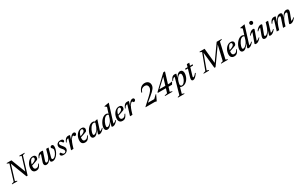

<svg xmlns="http://www.w3.org/2000/svg" viewBox="414 -3296 9611 6128"><g transform="rotate(-30 5219.0 -232.0)"><path d="M561.5 -118.5 538 -98 701.5 -633.5 630.5 -656.5 636.5 -675H832.5L826.5 -656.5L746 -632L550.5 8H508.5L267 -621.5L287 -618.5L110.5 -41.5L181.5 -18.5L175.5 0H-20.5L-14.5 -18.5L66 -43L243 -623.5L166.5 -657L171.5 -675H346.5Z M974.5 -412.5Q947.5 -412.5 925 -395.5Q902.5 -378.5 885 -350.2Q867.5 -322 855.5 -287.5Q843.5 -253 837 -217.2Q830.5 -181.5 830.5 -150.5Q830.5 -99.5 851 -78Q871.5 -56.5 905.5 -56.5Q929.5 -56.5 950.8 -64.8Q972 -73 991.8 -93.8Q1011.5 -114.5 1030.5 -151.5H1057Q1030.5 -88.5 1003.2 -53Q976 -17.5 944.5 -3.2Q913 11 872.5 11Q830.5 11 800 -5.2Q769.5 -21.5 753.2 -52.5Q737 -83.5 737 -128Q737 -180.5 750.2 -228.5Q763.5 -276.5 787.5 -316.2Q811.5 -356 843.2 -385.8Q875 -415.5 912.2 -432Q949.5 -448.5 990 -448.5Q1028.5 -448.5 1052.2 -436.2Q1076 -424 1087 -403.8Q1098 -383.5 1098 -360Q1098 -337.5 1089 -315.8Q1080 -294 1065.5 -280Q1038 -268 1007.5 -256.5Q977 -245 945.2 -234Q913.5 -223 880.8 -212.5Q848 -202 816 -193L817.5 -228.5Q866 -243 900.8 -256.8Q935.5 -270.5 958.2 -284Q981 -297.5 993.8 -311Q1006.5 -324.5 1012 -338.5Q1017.5 -352.5 1017.5 -367Q1017.5 -381 1012.5 -391Q1007.5 -401 998.2 -406.8Q989 -412.5 974.5 -412.5Z M1490 -437.5H1576.5L1490.5 -128.5Q1487 -115.5 1485.2 -105Q1483.5 -94.5 1483.5 -86.5Q1483.5 -67 1493.2 -58.5Q1503 -50 1521.5 -50Q1546.5 -50 1571.2 -66.2Q1596 -82.5 1618.2 -109.2Q1640.5 -136 1658 -168.2Q1675.5 -200.5 1685.5 -232.5Q1695.5 -264.5 1695.5 -290.5Q1695.5 -311 1686.8 -326Q1678 -341 1666.8 -352.8Q1655.5 -364.5 1646.8 -373.8Q1638 -383 1638 -391.5Q1638 -418.5 1656 -433.5Q1674 -448.5 1696.5 -448.5Q1715.5 -448.5 1729.2 -439.5Q1743 -430.5 1750 -413.2Q1757 -396 1757 -370Q1757 -322 1742 -269.5Q1727 -217 1700.5 -167Q1674 -117 1638.8 -77Q1603.5 -37 1562.8 -13Q1522 11 1479.5 11Q1441.5 11 1421 -5Q1400.5 -21 1400.5 -58.5Q1400.5 -71.5 1403 -87.2Q1405.5 -103 1410.5 -121.5L1426 -176.5L1436 -175Q1417 -124 1394.2 -88.2Q1371.5 -52.5 1347.2 -30.8Q1323 -9 1298.5 1Q1274 11 1251.5 11Q1213.5 11 1191.5 -9.8Q1169.5 -30.5 1169.5 -69.5Q1169.5 -96.5 1181 -131.5L1262.5 -373.5Q1261 -375 1259.2 -375.8Q1257.5 -376.5 1254.5 -376.5Q1237.5 -376.5 1221 -369Q1204.5 -361.5 1187.2 -342.2Q1170 -323 1150 -286.5L1131 -295Q1149 -338.5 1168.2 -368Q1187.5 -397.5 1209.2 -415Q1231 -432.5 1254.5 -440Q1278 -447.5 1304 -447.5Q1317.5 -447.5 1329 -446.2Q1340.5 -445 1351.2 -443Q1362 -441 1371.5 -438L1269 -130Q1265 -116 1262.8 -105.2Q1260.5 -94.5 1260.5 -86Q1260.5 -67.5 1270 -59.2Q1279.5 -51 1296.5 -51Q1321 -51 1347 -75Q1373 -99 1395.8 -140.8Q1418.5 -182.5 1433.5 -236.5Z M1823.5 -105.5Q1829 -102 1835.5 -92.8Q1842 -83.5 1856.5 -62Q1871 -40.5 1885 -32.2Q1899 -24 1913.5 -24Q1934 -24 1949.5 -31Q1965 -38 1973.8 -51.8Q1982.5 -65.5 1982.5 -85.5Q1982.5 -99.5 1977.8 -114Q1973 -128.5 1960 -146.8Q1947 -165 1923 -190.5Q1899 -215.5 1885.2 -236.5Q1871.5 -257.5 1865.5 -276.2Q1859.5 -295 1859.5 -314Q1859.5 -351 1877.5 -381.5Q1895.5 -412 1929.8 -430.2Q1964 -448.5 2012 -448.5Q2049 -448.5 2071.5 -439.2Q2094 -430 2104.5 -415Q2115 -400 2115 -381Q2115 -368 2109.2 -358Q2103.5 -348 2092.5 -342.2Q2081.5 -336.5 2066.5 -336.5Q2062.5 -341 2055.8 -348.5Q2049 -356 2036 -374.5Q2023.5 -392.5 2009.2 -402Q1995 -411.5 1981 -411.5Q1955.5 -411.5 1941.2 -397.5Q1927 -383.5 1927 -358Q1927 -346.5 1932.2 -333Q1937.5 -319.5 1950.8 -300.8Q1964 -282 1987.5 -255.5Q2011 -229.5 2024.8 -207.2Q2038.5 -185 2044.8 -165.8Q2051 -146.5 2051 -128.5Q2051 -89.5 2029.2 -58Q2007.5 -26.5 1970.2 -7.8Q1933 11 1885.5 11Q1846 11 1820.8 1.2Q1795.5 -8.5 1783.5 -24.8Q1771.5 -41 1771.5 -59Q1771.5 -73 1778 -83.5Q1784.5 -94 1796.2 -99.8Q1808 -105.5 1823.5 -105.5Z M2270.5 -373.5Q2269.5 -375 2267.8 -375.8Q2266 -376.5 2263 -376.5Q2245.5 -376.5 2228.8 -369.2Q2212 -362 2194.8 -342.5Q2177.5 -323 2157.5 -286.5L2139 -294.5Q2161.5 -353.5 2187.2 -386.8Q2213 -420 2242.2 -434Q2271.5 -448 2302.5 -448Q2314.5 -448 2325.2 -446.8Q2336 -445.5 2346.5 -443.2Q2357 -441 2368.5 -438L2310 -245L2307 -248Q2342 -320 2374 -364.2Q2406 -408.5 2436.8 -428.5Q2467.5 -448.5 2498 -448.5Q2529 -448.5 2543.8 -433Q2558.5 -417.5 2558.5 -393Q2558.5 -374.5 2549.2 -359.8Q2540 -345 2525.2 -336.8Q2510.5 -328.5 2492.5 -328.5Q2486 -328.5 2480.8 -333.2Q2475.5 -338 2469.5 -349Q2463.5 -360.5 2457.2 -365.8Q2451 -371 2442.5 -371Q2430 -371 2414.2 -359.8Q2398.5 -348.5 2381.5 -327.2Q2364.5 -306 2347.2 -276.2Q2330 -246.5 2314 -209.5Q2298 -172.5 2285 -129.5L2245 0H2156Z M2774.5 -412.5Q2747.5 -412.5 2725 -395.5Q2702.5 -378.5 2685 -350.2Q2667.5 -322 2655.5 -287.5Q2643.5 -253 2637 -217.2Q2630.5 -181.5 2630.5 -150.5Q2630.5 -99.5 2651 -78Q2671.5 -56.5 2705.5 -56.5Q2729.5 -56.5 2750.8 -64.8Q2772 -73 2791.8 -93.8Q2811.5 -114.5 2830.5 -151.5H2857Q2830.5 -88.5 2803.2 -53Q2776 -17.5 2744.5 -3.2Q2713 11 2672.5 11Q2630.5 11 2600 -5.2Q2569.5 -21.5 2553.2 -52.5Q2537 -83.5 2537 -128Q2537 -180.5 2550.2 -228.5Q2563.5 -276.5 2587.5 -316.2Q2611.5 -356 2643.2 -385.8Q2675 -415.5 2712.2 -432Q2749.5 -448.5 2790 -448.5Q2828.5 -448.5 2852.2 -436.2Q2876 -424 2887 -403.8Q2898 -383.5 2898 -360Q2898 -337.5 2889 -315.8Q2880 -294 2865.5 -280Q2838 -268 2807.5 -256.5Q2777 -245 2745.2 -234Q2713.5 -223 2680.8 -212.5Q2648 -202 2616 -193L2617.5 -228.5Q2666 -243 2700.8 -256.8Q2735.5 -270.5 2758.2 -284Q2781 -297.5 2793.8 -311Q2806.5 -324.5 2812 -338.5Q2817.5 -352.5 2817.5 -367Q2817.5 -381 2812.5 -391Q2807.5 -401 2798.2 -406.8Q2789 -412.5 2774.5 -412.5Z M3161 -28.5 3214 -192.5H3226.5Q3187.5 -132.5 3156 -93Q3124.5 -53.5 3098.8 -31Q3073 -8.5 3050.8 0.8Q3028.5 10 3007 10Q2979 10 2958 -0.5Q2937 -11 2925.2 -33.2Q2913.5 -55.5 2913.5 -90Q2913.5 -130.5 2928.8 -178Q2944 -225.5 2970.8 -272Q2997.5 -318.5 3033.5 -357Q3069.5 -395.5 3111.8 -418.8Q3154 -442 3199 -442Q3230 -442 3251.8 -430Q3273.5 -418 3291 -392.5L3271.5 -364.5Q3266 -379 3252.2 -389Q3238.5 -399 3216.5 -399Q3183.5 -399 3153 -377Q3122.5 -355 3096.2 -319.8Q3070 -284.5 3050.8 -243.8Q3031.5 -203 3020.5 -165.2Q3009.5 -127.5 3009.5 -101.5Q3009.5 -80 3020 -70Q3030.5 -60 3048.5 -60Q3064.5 -60 3087.2 -72.8Q3110 -85.5 3135 -108.8Q3160 -132 3182.8 -165Q3205.5 -198 3221 -237.5L3284 -421.5L3338 -437.5H3378L3248.5 -37L3236.5 -60Q3254 -58.5 3275.5 -65.8Q3297 -73 3321 -88.8Q3345 -104.5 3369 -128.5L3384 -113.5Q3329 -45.5 3285.2 -17.2Q3241.5 11 3203 11Q3176.5 11 3165.5 0.8Q3154.5 -9.5 3161 -28.5Z M3768.5 -365.5Q3763 -381.5 3748.8 -392.2Q3734.5 -403 3712 -403Q3678 -403 3647 -380.5Q3616 -358 3589.8 -322.2Q3563.5 -286.5 3544 -245.5Q3524.5 -204.5 3513.8 -166.5Q3503 -128.5 3503 -102.5Q3503 -80.5 3513.8 -70.2Q3524.5 -60 3542 -60Q3555.5 -60 3574.2 -69Q3593 -78 3613.8 -94.2Q3634.5 -110.5 3655 -133.8Q3675.5 -157 3693.2 -186.2Q3711 -215.5 3723 -249L3841.5 -624.5Q3833 -634.5 3823.8 -642.5Q3814.5 -650.5 3803.5 -657.5Q3792.5 -664.5 3779 -671L3783.5 -685.5L3945 -714H3957L3744.5 -36.5L3731.5 -60Q3749 -58 3770.5 -65Q3792 -72 3816.5 -88Q3841 -104 3866 -128.5L3880.5 -113.5Q3825.5 -46 3781.5 -17.5Q3737.5 11 3699.5 11Q3672.5 11 3661.5 0.5Q3650.5 -10 3657 -30L3710 -192.5H3722.5Q3682.5 -131.5 3650.8 -92Q3619 -52.5 3593 -30.2Q3567 -8 3544.2 1Q3521.5 10 3500.5 10Q3472.5 10 3451.5 -0.5Q3430.5 -11 3418.8 -33.5Q3407 -56 3407 -91Q3407 -131.5 3422.2 -179.5Q3437.5 -227.5 3464.5 -274.5Q3491.5 -321.5 3527.8 -360.2Q3564 -399 3606.5 -422.5Q3649 -446 3695 -446Q3726 -446 3748 -433.5Q3770 -421 3788 -394.5Z M4156 -412.5Q4129 -412.5 4106.5 -395.5Q4084 -378.5 4066.5 -350.2Q4049 -322 4037 -287.5Q4025 -253 4018.5 -217.2Q4012 -181.5 4012 -150.5Q4012 -99.5 4032.5 -78Q4053 -56.5 4087 -56.5Q4111 -56.5 4132.2 -64.8Q4153.5 -73 4173.2 -93.8Q4193 -114.5 4212 -151.5H4238.5Q4212 -88.5 4184.8 -53Q4157.5 -17.5 4126 -3.2Q4094.5 11 4054 11Q4012 11 3981.5 -5.2Q3951 -21.5 3934.8 -52.5Q3918.5 -83.5 3918.5 -128Q3918.5 -180.5 3931.8 -228.5Q3945 -276.5 3969 -316.2Q3993 -356 4024.8 -385.8Q4056.5 -415.5 4093.8 -432Q4131 -448.5 4171.5 -448.5Q4210 -448.5 4233.8 -436.2Q4257.5 -424 4268.5 -403.8Q4279.5 -383.5 4279.5 -360Q4279.5 -337.5 4270.5 -315.8Q4261.5 -294 4247 -280Q4219.5 -268 4189 -256.5Q4158.5 -245 4126.8 -234Q4095 -223 4062.2 -212.5Q4029.5 -202 3997.5 -193L3999 -228.5Q4047.5 -243 4082.2 -256.8Q4117 -270.5 4139.8 -284Q4162.5 -297.5 4175.2 -311Q4188 -324.5 4193.5 -338.5Q4199 -352.5 4199 -367Q4199 -381 4194 -391Q4189 -401 4179.8 -406.8Q4170.5 -412.5 4156 -412.5Z M4443.5 -373.5Q4442.5 -375 4440.8 -375.8Q4439 -376.5 4436 -376.5Q4418.5 -376.5 4401.8 -369.2Q4385 -362 4367.8 -342.5Q4350.5 -323 4330.5 -286.5L4312 -294.5Q4334.5 -353.5 4360.2 -386.8Q4386 -420 4415.2 -434Q4444.5 -448 4475.5 -448Q4487.5 -448 4498.2 -446.8Q4509 -445.5 4519.5 -443.2Q4530 -441 4541.5 -438L4483 -245L4480 -248Q4515 -320 4547 -364.2Q4579 -408.5 4609.8 -428.5Q4640.5 -448.5 4671 -448.5Q4702 -448.5 4716.8 -433Q4731.5 -417.5 4731.5 -393Q4731.5 -374.5 4722.2 -359.8Q4713 -345 4698.2 -336.8Q4683.5 -328.5 4665.5 -328.5Q4659 -328.5 4653.8 -333.2Q4648.5 -338 4642.5 -349Q4636.5 -360.5 4630.2 -365.8Q4624 -371 4615.5 -371Q4603 -371 4587.2 -359.8Q4571.5 -348.5 4554.5 -327.2Q4537.5 -306 4520.2 -276.2Q4503 -246.5 4487 -209.5Q4471 -172.5 4458 -129.5L4418 0H4329Z M5045 -464.5 5017.5 -469.5Q5046.5 -577.5 5111 -631.8Q5175.5 -686 5260 -686Q5310.5 -686 5348.5 -666.5Q5386.5 -647 5408 -611.2Q5429.5 -575.5 5429.5 -528Q5429.5 -494 5419.5 -462.8Q5409.5 -431.5 5385 -397.2Q5360.5 -363 5317.2 -321.2Q5274 -279.5 5208 -225L4994.5 -50.5L5013.5 -87H5312L5253 -68.5L5385.5 -196H5404.5L5306 13.5H5296L5246.5 0H4901L4905 -13L5145 -231.5Q5200 -282 5235.5 -320Q5271 -358 5291 -388Q5311 -418 5319 -443Q5327 -468 5327 -491.5Q5327 -544 5298 -574.5Q5269 -605 5213.5 -605Q5159 -605 5115 -574.8Q5071 -544.5 5045 -464.5Z M5889 -600 5939 -620.5 5548.5 -255 5545.5 -277.5H5952.5L6046.5 -292L5994 -201.5H5467L5476.5 -231L5948.5 -683H6011L5815 -42L5896.5 -18.5L5891 0H5614.5L5620 -18.5L5719 -43.5Z M6211 -144Q6205.5 -122.5 6203.8 -109Q6202 -95.5 6202 -86.5Q6202 -60 6215.5 -42Q6229 -24 6260 -24Q6282 -24 6305.8 -39.8Q6329.5 -55.5 6351.8 -83.2Q6374 -111 6391.8 -146.8Q6409.5 -182.5 6420 -223Q6430.5 -263.5 6430.5 -304Q6430.5 -340 6418.8 -357.2Q6407 -374.5 6379.5 -374.5Q6361.5 -374.5 6342.5 -363.8Q6323.5 -353 6305.2 -334.5Q6287 -316 6270.8 -292.2Q6254.5 -268.5 6242.5 -242.2Q6230.5 -216 6223 -190ZM6140 -40.5 6185.5 -39 6116 208 6195.5 232 6189 250.5H5949L5955.5 232L6026.5 208L6191 -373.5Q6190.5 -375 6189.5 -375.8Q6188.5 -376.5 6186.5 -376.5Q6169 -376.5 6152.2 -369.2Q6135.5 -362 6118 -342.5Q6100.5 -323 6081 -286.5L6062.5 -294.5Q6085 -353.5 6110.5 -387Q6136 -420.5 6164.2 -434.5Q6192.5 -448.5 6223 -448.5Q6240.5 -448.5 6255.8 -445.8Q6271 -443 6287.5 -438.5L6237 -255.5L6231 -265.5Q6264 -330.5 6296.8 -370.8Q6329.5 -411 6361.5 -429.8Q6393.5 -448.5 6423.5 -448.5Q6476.5 -448.5 6503 -413.5Q6529.5 -378.5 6529.5 -328Q6529.5 -278 6515.8 -228.8Q6502 -179.5 6477.5 -136.2Q6453 -93 6419.5 -60Q6386 -27 6345.5 -8Q6305 11 6260.5 11Q6222.5 11 6188.8 -1.8Q6155 -14.5 6140 -40.5Z M6604 -396 6613 -437.5H6888L6879.5 -396ZM6699.5 -129Q6695.5 -116 6693.2 -107Q6691 -98 6690.2 -92Q6689.5 -86 6689.5 -81.5Q6689.5 -73 6693 -69Q6696.5 -65 6702.5 -65Q6713 -65 6730.5 -76Q6748 -87 6770 -108.5Q6792 -130 6816 -161.5L6836 -148Q6810.5 -108.5 6786 -79Q6761.5 -49.5 6738.5 -29.5Q6715.5 -9.5 6694 0.5Q6672.5 10.5 6653 10.5Q6628.5 10.5 6613.5 -3.5Q6598.5 -17.5 6598.5 -52.5Q6598.5 -67 6602 -87.8Q6605.5 -108.5 6614 -136.5L6730.5 -535H6820.5Z M7385 -612 7176.5 -43.5 7247 -19 7241.5 0H7041.5L7047.5 -19L7130 -44.5L7346.5 -625.5L7275 -656.5L7280.5 -675H7466L7524 -87.5L7491 -82.5L7911.5 -675H7953.5L7951.5 -659L7476.5 7.5H7434.5L7371.5 -604.5ZM7919 -675H8095.5L8090 -656.5L8007 -630.5L7871.5 -42L7939.5 -18.5L7934 0H7684L7690 -18.5L7770.5 -43.5Z M8272 -412.5Q8245 -412.5 8222.5 -395.5Q8200 -378.5 8182.5 -350.2Q8165 -322 8153 -287.5Q8141 -253 8134.5 -217.2Q8128 -181.5 8128 -150.5Q8128 -99.5 8148.5 -78Q8169 -56.5 8203 -56.5Q8227 -56.5 8248.2 -64.8Q8269.5 -73 8289.2 -93.8Q8309 -114.5 8328 -151.5H8354.5Q8328 -88.5 8300.8 -53Q8273.5 -17.5 8242 -3.2Q8210.5 11 8170 11Q8128 11 8097.5 -5.2Q8067 -21.5 8050.8 -52.5Q8034.5 -83.5 8034.5 -128Q8034.5 -180.5 8047.8 -228.5Q8061 -276.5 8085 -316.2Q8109 -356 8140.8 -385.8Q8172.5 -415.5 8209.8 -432Q8247 -448.5 8287.5 -448.5Q8326 -448.5 8349.8 -436.2Q8373.5 -424 8384.5 -403.8Q8395.5 -383.5 8395.5 -360Q8395.5 -337.5 8386.5 -315.8Q8377.5 -294 8363 -280Q8335.5 -268 8305 -256.5Q8274.5 -245 8242.8 -234Q8211 -223 8178.2 -212.5Q8145.5 -202 8113.5 -193L8115 -228.5Q8163.5 -243 8198.2 -256.8Q8233 -270.5 8255.8 -284Q8278.5 -297.5 8291.2 -311Q8304 -324.5 8309.5 -338.5Q8315 -352.5 8315 -367Q8315 -381 8310 -391Q8305 -401 8295.8 -406.8Q8286.5 -412.5 8272 -412.5Z M8773 -365.5Q8767.5 -381.5 8753.2 -392.2Q8739 -403 8716.5 -403Q8682.5 -403 8651.5 -380.5Q8620.5 -358 8594.2 -322.2Q8568 -286.5 8548.5 -245.5Q8529 -204.5 8518.2 -166.5Q8507.5 -128.5 8507.5 -102.5Q8507.5 -80.5 8518.2 -70.2Q8529 -60 8546.5 -60Q8560 -60 8578.8 -69Q8597.5 -78 8618.2 -94.2Q8639 -110.5 8659.5 -133.8Q8680 -157 8697.8 -186.2Q8715.5 -215.5 8727.5 -249L8846 -624.5Q8837.5 -634.5 8828.2 -642.5Q8819 -650.5 8808 -657.5Q8797 -664.5 8783.5 -671L8788 -685.5L8949.5 -714H8961.5L8749 -36.5L8736 -60Q8753.5 -58 8775 -65Q8796.5 -72 8821 -88Q8845.5 -104 8870.5 -128.5L8885 -113.5Q8830 -46 8786 -17.5Q8742 11 8704 11Q8677 11 8666 0.5Q8655 -10 8661.5 -30L8714.5 -192.5H8727Q8687 -131.5 8655.2 -92Q8623.5 -52.5 8597.5 -30.2Q8571.5 -8 8548.8 1Q8526 10 8505 10Q8477 10 8456 -0.5Q8435 -11 8423.2 -33.5Q8411.5 -56 8411.5 -91Q8411.5 -131.5 8426.8 -179.5Q8442 -227.5 8469 -274.5Q8496 -321.5 8532.2 -360.2Q8568.5 -399 8611 -422.5Q8653.5 -446 8699.5 -446Q8730.5 -446 8752.5 -433.5Q8774.5 -421 8792.5 -394.5Z M8930 -29 9061.5 -392 9079.5 -376Q9061 -376.5 9039.5 -368.5Q9018 -360.5 8995 -343.5Q8972 -326.5 8948 -300.5L8932.5 -314.5Q8968.5 -366 9000 -395Q9031.5 -424 9060.2 -436Q9089 -448 9115.5 -448Q9141.5 -448 9152 -438Q9162.5 -428 9155.5 -408.5L9023.5 -36.5L9009.5 -60Q9027.5 -58 9049.2 -64.2Q9071 -70.5 9095.2 -86Q9119.5 -101.5 9145.5 -126.5L9160 -110.5Q9123.5 -66 9091.2 -39.2Q9059 -12.5 9030.8 -0.8Q9002.5 11 8976.5 11Q8944.5 11 8933.5 1.2Q8922.5 -8.5 8930 -29ZM9103 -646.5Q9103 -665 9111.5 -679.5Q9120 -694 9134.5 -702.2Q9149 -710.5 9168 -710.5Q9196.5 -710.5 9214.2 -692.5Q9232 -674.5 9232 -647Q9232 -628.5 9223.8 -614Q9215.5 -599.5 9201 -591Q9186.5 -582.5 9167.5 -582.5Q9139 -582.5 9121 -601Q9103 -619.5 9103 -646.5Z M9465 -25 9520 -206.5 9526 -204Q9491 -140 9461.8 -98Q9432.5 -56 9406.8 -32.2Q9381 -8.5 9356.8 1.2Q9332.5 11 9307.5 11Q9268 11 9250.8 -6.8Q9233.5 -24.5 9233.5 -54Q9233.5 -70.5 9238.5 -92Q9243.5 -113.5 9253.5 -140.5L9350 -400.5L9366.5 -376Q9347.5 -377.5 9325 -369.8Q9302.5 -362 9278 -344.8Q9253.5 -327.5 9228 -300L9212 -315Q9248 -365 9280.2 -394Q9312.5 -423 9342.2 -435.5Q9372 -448 9399.5 -448Q9426.5 -448 9437.8 -438.2Q9449 -428.5 9441.5 -408.5L9337 -126.5Q9332 -113 9329.5 -103.5Q9327 -94 9327 -86.5Q9327 -74.5 9334.5 -68.2Q9342 -62 9357.5 -62Q9377 -62 9401.2 -78.8Q9425.5 -95.5 9450.2 -126.2Q9475 -157 9497.2 -198.5Q9519.5 -240 9535 -289.5L9581 -437.5H9669.5L9547.5 -40L9541 -60Q9558.5 -58.5 9580 -65.5Q9601.5 -72.5 9625.8 -88.2Q9650 -104 9675 -128.5L9689.5 -113.5Q9636 -44.5 9591.5 -16.8Q9547 11 9510 11Q9480.5 11 9470.2 2.2Q9460 -6.5 9465 -25Z M10297.5 -36.5 10291 -59.5Q10309 -59.5 10330 -66.8Q10351 -74 10374.5 -89.5Q10398 -105 10422.5 -128L10437.5 -113Q10400.5 -67 10368 -39.8Q10335.5 -12.5 10307 -0.8Q10278.5 11 10252 11Q10216 11 10206.8 -0.2Q10197.5 -11.5 10209.5 -41.5L10312 -304.5Q10318 -320 10320.8 -330.2Q10323.5 -340.5 10323.5 -348.5Q10323.5 -361 10315.8 -368.2Q10308 -375.5 10290 -375.5Q10269 -375.5 10244.2 -358.5Q10219.5 -341.5 10194.2 -310Q10169 -278.5 10145.8 -235.5Q10122.5 -192.5 10104.5 -140.5L10059.5 0H9969L10071 -309Q10074 -318 10076 -325.5Q10078 -333 10079.2 -339Q10080.5 -345 10080.5 -349.5Q10080.5 -362 10073 -368.8Q10065.5 -375.5 10048.5 -375.5Q10026.5 -375.5 10001.8 -357.2Q9977 -339 9952 -305.8Q9927 -272.5 9904.8 -227.2Q9882.5 -182 9865.5 -128.5L9825.5 0H9737L9851.5 -373.5Q9850.5 -375 9848.8 -375.8Q9847 -376.5 9844 -376.5Q9826.5 -376.5 9809.8 -369.2Q9793 -362 9775.8 -342.5Q9758.5 -323 9738.5 -286.5L9720 -294.5Q9742.5 -353.5 9768.2 -386.8Q9794 -420 9823.2 -434Q9852.5 -448 9883.5 -448Q9895.5 -448 9906 -446.8Q9916.5 -445.5 9927 -443.2Q9937.5 -441 9949 -438L9888.5 -239.5L9885 -242Q9918 -303 9946 -343.2Q9974 -383.5 9999.2 -406.5Q10024.5 -429.5 10048 -439Q10071.5 -448.5 10095 -448.5Q10135.5 -448.5 10153.2 -432.2Q10171 -416 10171 -388Q10171 -373 10166.5 -353.8Q10162 -334.5 10154 -309.5L10137 -252.5H10131Q10161 -308.5 10188 -346.2Q10215 -384 10240.2 -406.5Q10265.5 -429 10290 -438.8Q10314.5 -448.5 10338.5 -448.5Q10382 -448.5 10399.8 -431Q10417.5 -413.5 10417.5 -384.5Q10417.5 -367.5 10412.2 -345.2Q10407 -323 10395 -292.5Z"/></g></svg>

Font: Newsreader 24pt Medium
Style: Italic
Weight: 500
Italic angle: -17°
Designer: Hugues Gentile
Foundry: Production Type
Version: Version 1.003